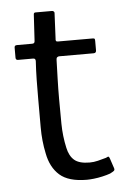

<svg xmlns="http://www.w3.org/2000/svg" viewBox="-46 -611 419 646"><g transform="rotate(-5 163.5 -288.0)"><path d="M222 0Q160 0 130 -26.5Q100 -53 91 -101Q82 -143 82 -189.5Q82 -236 82 -285Q82 -319 82.5 -350Q83 -381 85 -413Q85 -422 77 -422H26Q22 -422 20 -424Q18 -426 18 -430V-464Q18 -468 20 -470Q22 -472 27 -472H78Q83 -472 85 -474.5Q87 -477 87 -484L92 -569Q92 -576 98 -576H154Q157 -576 159.5 -574Q162 -572 162 -569L158 -484Q157 -477 158.5 -474.5Q160 -472 165 -472H282Q287 -472 288.5 -470.5Q290 -469 290 -463V-431Q290 -427 288 -424.5Q286 -422 281 -422H165Q161 -422 158 -419.5Q155 -417 155 -411Q154 -379 153 -346Q152 -313 152 -279Q152 -238 152.5 -195.5Q153 -153 162 -113Q168 -85 184.5 -71Q201 -57 236 -57Q250 -57 264 -60.5Q278 -64 292 -68Q299 -72 301 -71Q303 -70 305 -64L316 -31Q318 -25 314.5 -22Q311 -19 301 -14Q290 -10 274.5 -6.5Q259 -3 245 -1.5Q231 0 222 0Z"/></g></svg>

Font: Glory
Style: Regular
Weight: 400
Designer: Robert Leuschke
Foundry: Robert Leuschke
Version: Version 1.011